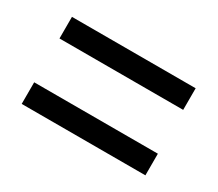

<svg xmlns="http://www.w3.org/2000/svg" viewBox="-65 -618 602 531"><g transform="rotate(30 236.0 -352.0)"><path d="M38 -422V-491H433V-422ZM38 -213V-282H433V-213Z"/></g></svg>

Font: Noto Sans Malayalam Condensed
Style: Regular
Weight: 400
Width: 3
Designer: Jelle Bosma - Monotype Design Team
Foundry: Monotype Imaging Inc.
Version: Version 2.104; ttfautohint (v1.8.4.7-5d5b)